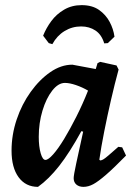

<svg xmlns="http://www.w3.org/2000/svg" viewBox="-20 -716 523 748"><path d="M370 -91Q375 -91 381.5 -94.5Q388 -98 402 -110Q416 -122 441 -144L456 -142L471 -110Q424 -62 393.5 -35.5Q363 -9 343.5 1.5Q324 12 305 12Q288 12 277.5 3Q267 -6 267 -22Q267 -33 277 -79.5Q287 -126 304 -203L297 -205Q251 -121 210.5 -69.5Q170 -18 128 12Q80 12 52.5 -25.5Q25 -63 25 -129Q25 -191 45 -250.5Q65 -310 99.5 -358Q134 -406 176 -435Q218 -464 262 -464L353 -447L360 -470L370 -475L434 -461L442 -445Q427 -390 412.5 -327Q398 -264 386 -203.5Q374 -143 367 -94ZM157 -93Q168 -93 187.5 -115Q207 -137 230 -175Q253 -213 277.5 -261.5Q302 -310 323 -363Q301 -376 276 -384.5Q251 -393 233 -393Q207 -393 183.5 -363Q160 -333 145.5 -285Q131 -237 131 -183Q131 -145 138.5 -119Q146 -93 157 -93ZM296 -613Q261 -613 231.5 -595Q202 -577 184 -544L170 -548L148 -577Q160 -607 180 -634Q200 -661 230 -678.5Q260 -696 298 -696Q339 -696 365.5 -677.5Q392 -659 407 -631Q422 -603 426 -573L400 -548L386 -547Q376 -581 352 -597Q328 -613 296 -613Z"/></svg>

Font: Alegreya SemiBold
Style: Italic
Weight: 600
Italic angle: -7°
Designer: Juan Pablo del Peral
Foundry: Huerta Tipografica
Version: Version 2.009